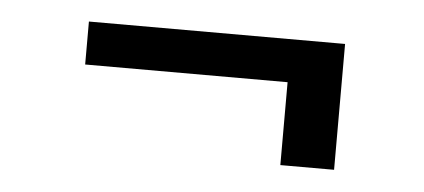

<svg xmlns="http://www.w3.org/2000/svg" viewBox="-28 -371 556 252"><g transform="rotate(5 250.0 -245.0)"><path d="M80.8 -271.7V-328.3H418.3V-162.5H347.5V-271.7Z"/></g></svg>

Font: Boon
Style: Regular
Weight: 400
Designer: Sungsit Sawaiwan
Foundry: FontUni
Version: Version 3.0